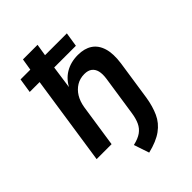

<svg xmlns="http://www.w3.org/2000/svg" viewBox="-262 -827 1126 1126"><g transform="rotate(-45 301.5 -264.0)"><path d="M287 191 255 96Q298 86 322.5 68.5Q347 51 360 23Q373 -5 379 -46L416 -293Q421 -329 415 -353Q409 -377 391.5 -390.5Q374 -404 344 -404Q307 -404 278.5 -386.5Q250 -369 231.5 -339Q213 -309 206 -267L166 0H42L125 -556H43L57 -646H138L150 -719H271L259 -645H440L426 -556H246L224 -400H219Q245 -455 290.5 -482.5Q336 -510 396 -510Q450 -510 485.5 -486.5Q521 -463 535.5 -415.5Q550 -368 540 -296L503 -48Q493 14 471.5 61.5Q450 109 406 141Q362 173 287 191Z"/></g></svg>

Font: Nunitoga
Style: Bold Italic
Weight: 700
Italic angle: -9°
Designer: Vernon Adams
Foundry: Vernon Adams
Version: Version 1.0